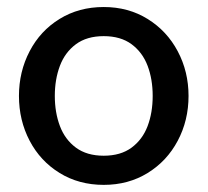

<svg xmlns="http://www.w3.org/2000/svg" viewBox="-20 -514 588 544"><path d="M33.7 -242.2Q33.7 -311 64 -368.9Q94.2 -426.8 148.9 -460.4Q203.6 -494.1 273.9 -494.1Q343.8 -494.1 398.4 -460.2Q453.1 -426.3 483.6 -368.7Q514.2 -311 514.2 -242.2Q514.2 -172.9 483.6 -115.2Q453.1 -57.6 398.4 -23.9Q343.8 9.8 273.9 9.8Q203.6 9.8 148.9 -23.9Q94.2 -57.6 64 -115.2Q33.7 -172.9 33.7 -242.2ZM412.6 -242.2Q412.6 -289.6 398.2 -327.6Q383.8 -365.7 352.8 -388.7Q321.8 -411.6 273.9 -411.6Q226.1 -411.6 195.1 -388.7Q164.1 -365.7 149.7 -327.4Q135.3 -289.1 135.3 -242.2Q135.3 -195.3 149.7 -157Q164.1 -118.7 195.1 -95.7Q226.1 -72.8 273.9 -72.8Q321.8 -72.8 352.8 -95.7Q383.8 -118.7 398.2 -156.7Q412.6 -194.8 412.6 -242.2Z"/></svg>

Font: Acari Sans Medium
Style: Regular
Weight: 500
Designer: Alfredo Marco Pradil and Stefan Peev
Foundry: Hanken Design Co.
Version: Version 1.045